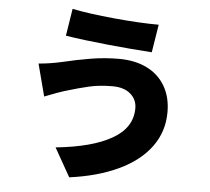

<svg xmlns="http://www.w3.org/2000/svg" viewBox="-59 -885 1117 1020"><g transform="rotate(5 500.0 -374.5)"><path d="M534 -430Q466 -430 411 -417.5Q356 -405 281 -382Q259 -376 177 -344L132 -516Q187 -520 251 -534Q330 -553 405 -565.5Q480 -578 556 -578Q641 -578 704.5 -547Q768 -516 802.5 -457Q837 -398 837 -318Q837 -214 777.5 -133Q718 -52 607.5 0Q497 52 347 72L261 -80Q455 -100 558 -159Q665 -219 665 -324Q665 -370 630.5 -400Q596 -430 534 -430ZM750 -777 726 -628Q618 -635 487.5 -648Q357 -661 264 -676L287 -821Q375 -803 512.5 -790Q650 -777 750 -777Z"/></g></svg>

Font: Merged Yaku Han JP Black
Style: Regular
Weight: 900
Designer: Ryoko NISHIZUKA 西塚涼子 (kana, bopomofo & ideographs); Paul D. Hunt (Latin, Greek & Cyrillic); Sandoll Communications 산돌커뮤니
Foundry: Adobe
Version: Version 2.004